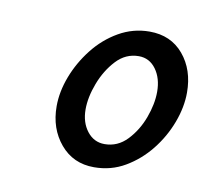

<svg xmlns="http://www.w3.org/2000/svg" viewBox="-46 -775 422 390"><g transform="rotate(10 165.0 -579.5)"><path d="M234 -725Q278 -725 304 -694Q330 -663 330 -616Q330 -586 318 -554Q306 -522 284.5 -495Q263 -468 234 -451Q205 -434 170 -434Q127 -434 100.5 -465.5Q74 -497 74 -543Q74 -573 86 -604.5Q98 -636 119.5 -663.5Q141 -691 170.5 -708Q200 -725 234 -725ZM221 -672Q194 -672 174.5 -651Q155 -630 144 -601Q133 -572 133 -547Q133 -520 147 -502Q161 -484 183 -484Q210 -484 229.5 -504.5Q249 -525 259.5 -553.5Q270 -582 270 -607Q270 -635 256.5 -653.5Q243 -672 221 -672Z"/></g></svg>

Font: Kalam Variable Light
Style: Regular
Weight: 300
Designer: Lipi Raval, Jonny Pinhorn
Foundry: Indian Type Foundry
Version: Version 3.000